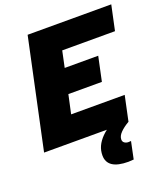

<svg xmlns="http://www.w3.org/2000/svg" viewBox="-163 -813 1009 1152"><g transform="rotate(-20 341.5 -236.5)"><path d="M149 -698H683L649 -539H312L290 -435H504L471 -280H257L231 -160H573L539 0H538Q504 20 483 41.5Q462 63 462 85Q462 99 472.5 106.5Q483 114 497 114Q507 114 514 113L491 223Q467 225 457 225Q323 225 323 136Q323 121 326 106Q332 77 351.5 50Q371 23 401 0H0Z"/></g></svg>

Font: Azeret Mono ExtraBold
Style: Italic
Weight: 800
Italic angle: -12°
Designer: Martin Vácha
Foundry: Displaay
Version: Version 1.000; Glyphs 3.0.3, build 3074